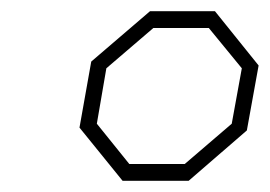

<svg xmlns="http://www.w3.org/2000/svg" viewBox="-20 -757 482 343"><path d="M199 -434 122 -529 143 -647 248 -737H364L442 -640L421 -524L317 -434ZM211 -464H310L394 -536L412 -635L353 -707H254L170 -635L153 -536Z"/></svg>

Font: Tomorrow ExtraLight
Style: Italic
Weight: 275
Italic angle: -10°
Designer: Tony de Marco, Monica Rizzolli
Foundry: Just in Type
Version: Version 2.002